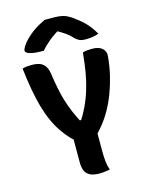

<svg xmlns="http://www.w3.org/2000/svg" viewBox="-137 -1029 875 1123"><g transform="rotate(-15 300.0 -467.5)"><path d="M387 1Q375 3 365.5 4.5Q356 6 346.5 7Q337 8 325 8Q287 8 266 -3Q245 -14 236.5 -34.5Q228 -55 228 -84Q228 -127 228 -170Q228 -213 228 -255H372Q372 -230 372 -206Q372 -182 372 -157.5Q372 -133 372 -109Q372 -79 375 -51.5Q378 -24 387 1ZM47 -701Q62 -706 76.5 -707Q91 -708 105 -708Q134 -708 154 -700Q174 -692 186.5 -671.5Q199 -651 203 -610Q209 -571 216.5 -533.5Q224 -496 235.5 -458Q247 -420 264 -380.5Q281 -341 306 -295L262 -322H330L284 -296Q316 -345 337 -389Q358 -433 372.5 -480Q387 -527 396.5 -580.5Q406 -634 412 -701Q427 -706 441.5 -707Q456 -708 471 -708Q509 -708 530 -690Q551 -672 548 -643Q543 -584 530 -529.5Q517 -475 498.5 -426Q480 -377 456 -334.5Q432 -292 404 -257.5Q376 -223 346 -196Q322 -196 303.5 -197Q285 -198 270 -202Q255 -206 241.5 -214Q228 -222 214 -236Q187 -264 164 -298Q141 -332 122.5 -373Q104 -414 90 -463.5Q76 -513 65.5 -572Q55 -631 47 -701ZM245 -943Q255 -943 264 -943Q273 -943 282.5 -943Q292 -943 301 -943Q332 -943 354.5 -937.5Q377 -932 406 -913Q424 -900 441 -886.5Q458 -873 473 -858Q488 -843 501.5 -824.5Q515 -806 528 -784Q510 -777 491.5 -774Q473 -771 448 -771Q424 -771 410.5 -777.5Q397 -784 386 -795Q367 -816 344.5 -832Q322 -848 278 -872L334 -858Q317 -858 300 -858Q283 -858 266 -858L322 -873Q272 -843 241.5 -817Q211 -791 194 -770H188Q151 -770 128.5 -774Q106 -778 95.5 -784.5Q85 -791 85 -799Q85 -806 91.5 -818Q98 -830 111 -846Q123 -860 138.5 -874Q154 -888 171 -900.5Q188 -913 207 -923.5Q226 -934 245 -943Z"/></g></svg>

Font: Recursive Monospace Casual
Style: Bold
Weight: 700
Version: Version 1.047